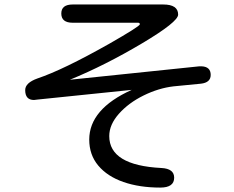

<svg xmlns="http://www.w3.org/2000/svg" viewBox="-20 -765 1040 852"><path d="M376 -145.5Q376 -281.2 564.5 -366.2L146.5 -323.2L130.9 -321.3Q91.8 -321.3 91.8 -365.2Q91.8 -397.5 146.5 -417Q259.8 -455.1 463.9 -570.3Q600.6 -648.4 600.6 -657.2Q600.6 -664.1 592.8 -664.1H302.7Q252 -664.1 252 -705.1Q252 -745.1 302.7 -745.1H704.1Q770.5 -745.1 770.5 -700.2Q770.5 -668 611.3 -573.2Q447.3 -475.6 290 -411.1L864.3 -470.7H875Q915 -468.8 915 -432.6Q915 -398.4 871.1 -393.6L750 -381.8Q683.6 -374 617.2 -341.3Q550.8 -308.6 507.8 -260.3Q464.8 -211.9 464.8 -161.1Q464.8 -31.2 696.3 -19.5Q752.9 -16.6 752.9 23.4Q752.9 67.4 691.4 67.4Q598.6 67.4 527.3 42.5Q456.1 17.6 416 -30.3Q376 -78.1 376 -145.5Z"/></svg>

Font: jf-openhuninn-2.1
Style: Regular
Weight: 400
Designer: [Kosugi Maru]
Designed by MOTOYA      

[Varela Round]
Joe Prince (Latin component); Avraham Cornfeld (Hebrew component)
Foundry: justfont Co., Ltd.
Version: 2.1